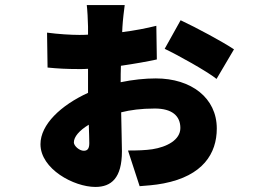

<svg xmlns="http://www.w3.org/2000/svg" viewBox="-20 -665 1040 759"><path d="M905 -470C860 -500 758 -555 694 -585L631 -472C680 -449 799 -383 836 -353ZM311 -69C294 -69 272 -88 272 -102C272 -124 293 -149 331 -172C332 -141 333 -115 333 -99C333 -75 324 -69 311 -69ZM598 -563C558 -553 511 -544 463 -538L464 -559C465 -580 471 -632 473 -645H323C325 -632 328 -579 328 -560V-528C316 -527 304 -527 293 -527C261 -527 210 -530 166 -536L168 -398C208 -394 242 -392 293 -392C305 -392 316 -392 328 -393V-333V-298C221 -249 140 -173 140 -95C140 3 272 74 357 74C420 74 462 39 462 -67C462 -94 460 -156 459 -221C495 -230 537 -236 592 -236C660 -236 693 -207 693 -159C693 -112 640 -84 582 -75C555 -71 524 -70 486 -70L532 71C555 69 592 67 627 60C782 30 837 -58 837 -157C837 -278 736 -355 596 -355C553 -355 505 -350 457 -340C457 -361 457 -383 458 -405C513 -413 564 -422 600 -430Z"/></svg>

Font: Noto Sans CJK Black
Style: Bold
Weight: 900
Designer: Ryoko NISHIZUKA (kana & ideographs); Paul D. Hunt (Latin, Greek & Cyrillic); Wenlong ZHANG (bopomofo); Sandoll Communica
Foundry: Adobe Systems Incorporated
Version: Version 1.000;PS 1;hotconv 1.0.78;makeotf.lib2.5.61930